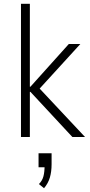

<svg xmlns="http://www.w3.org/2000/svg" viewBox="-20 -725 477 1016"><path d="M91 0V-705H138V-266H141L344 -492H405L175 -240L176 -271L430 0H363L141 -239H138V0ZM213 271 186 249Q204 231 210 207.5Q216 184 216 151L218 160H184V86H253V144Q253 183 244 214Q235 245 213 271Z"/></svg>

Font: Nunito Sans 7pt Condensed ExtraLight
Style: Regular
Weight: 250
Width: 3
Designer: Vernon Adams
Foundry: Vernon Adams
Version: Version 3.101;gftools[0.9.27]